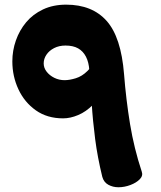

<svg xmlns="http://www.w3.org/2000/svg" viewBox="-20 -757 678 809"><path d="M411 -12Q391 -93.6 380.9 -171.2Q370.9 -248.8 366.4 -321.7Q362 -394.7 356.4 -460.8Q354.2 -494.8 342.2 -518.1Q330.2 -541.3 309.2 -553.2Q288.1 -565.1 256 -565.1Q229 -565.1 208.1 -554.4Q187.2 -543.7 175.7 -526.5Q164.1 -509.3 164.1 -489.8Q164.1 -471.1 176.4 -455.1Q188.8 -439 208.9 -429.1Q229 -419.2 252.2 -419.2Q272.9 -419.2 299.3 -427.3Q325.8 -435.4 348.7 -458.1Q371.7 -480.7 380.4 -522.1L432.2 -498.3Q433.8 -434.9 416.6 -389.3Q399.4 -343.8 371 -315Q342.6 -286.2 309.5 -272.3Q276.4 -258.3 246 -258.3Q178.8 -258.3 131 -292.1Q83.2 -325.9 57.6 -380.8Q32 -435.7 32 -498.4Q32 -543.8 46.9 -586.4Q61.8 -629.1 90.3 -663.3Q118.9 -697.4 161.5 -717.4Q204.1 -737.4 258.6 -737.4Q368.4 -737.4 429.4 -668.9Q490.3 -600.4 502.7 -444.6Q511.1 -337.1 527.9 -234.6Q544.8 -132.1 577.2 -34.1Q583.6 -16.9 569.1 -1.9Q554.6 13 529.5 22.5Q504.4 32 478.8 32Q455.7 32 436.5 21.5Q417.3 11 411 -12Z"/></svg>

Font: Playpen Sans Arabic
Style: Regular
Weight: 400
Designer: Azza Alameddine, Laura Meseguer, Veronika Burian, José Scaglione
Foundry: TypeTogether
Version: Version 2.000